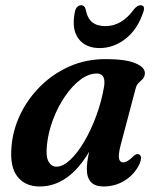

<svg xmlns="http://www.w3.org/2000/svg" viewBox="-20 -682 576 713"><path d="M428 -143Q419 -107.5 422 -93.2Q425 -79 437.5 -79Q453 -79 476 -102.5Q487.5 -112.5 495.5 -109Q510.5 -103.5 498 -73Q480 -35 444.2 -12.2Q408.5 10.5 364.5 10.5Q302.5 10.5 302.5 -54Q302.5 -67 304.5 -82.2Q306.5 -97.5 311 -118.5Q235 10.5 127 10.5Q73.5 10.5 44.5 -26.5Q15.5 -63.5 23 -140Q28 -199.5 55.2 -256.8Q82.5 -314 128.8 -360.5Q175 -407 236.8 -434.8Q298.5 -462.5 372 -462.5Q447.5 -462.5 483.8 -446.8Q520 -431 518 -408Q516.5 -395.5 509.8 -388.5Q503 -381.5 495.2 -374.5Q487.5 -367.5 484 -354.5ZM154.5 -145Q149.5 -101 160.2 -82Q171 -63 189.5 -63Q213.5 -63 240.5 -88.2Q267.5 -113.5 292.8 -156.2Q318 -199 337.5 -252Q357 -305 366.5 -360.5Q374 -409 339.5 -409Q309 -409 278.2 -385.8Q247.5 -362.5 221.2 -324Q195 -285.5 177.2 -238.8Q159.5 -192 154.5 -145ZM371.5 -585Q432.5 -585 477.5 -647.5Q490 -662.5 501.5 -662.5Q521.5 -662.5 511.5 -635.5Q490.5 -572.5 446.2 -538Q402 -503.5 350 -503.5Q298 -503.5 271.8 -538Q245.5 -572.5 257.5 -635.5Q262.5 -662.5 282.5 -662.5Q294 -662.5 298 -647.5Q304.5 -614 322.5 -599.5Q340.5 -585 371.5 -585Z"/></svg>

Font: Fraunces 72pt S050 SemiBold
Style: Italic
Weight: 600
Italic angle: -16°
Version: Version 1.000; ttfautohint (v1.8.3)